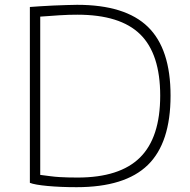

<svg xmlns="http://www.w3.org/2000/svg" viewBox="-20 -768 789 797"><path d="M298 9Q231 9 177.5 4Q124 -1 104 -9V-739Q121 -740 147 -742Q173 -744 201 -745Q229 -746 255.5 -747Q282 -748 300 -748Q500 -748 594 -656.5Q688 -565 688 -371Q688 -175 593.5 -83Q499 9 298 9ZM302 -31Q477 -31 561 -114Q645 -197 645 -371Q645 -544 562 -625.5Q479 -707 301 -707Q286 -707 266 -706.5Q246 -706 225 -704.5Q204 -703 183.5 -701.5Q163 -700 147 -699V-42Q171 -39 190 -36.5Q209 -34 226.5 -33Q244 -32 262 -31.5Q280 -31 302 -31Z"/></svg>

Font: Encode Sans Wide
Style: Thin
Weight: 100
Designer: Pablo Impallari, Andres Torresi
Foundry: Pablo Impallari, Andres Torresi
Version: Version 1.000; ttfautohint (v1.00) -l 8 -r 50 -G 200 -x 14 -